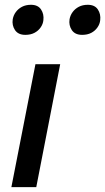

<svg xmlns="http://www.w3.org/2000/svg" viewBox="-20 -766 431 786"><path d="M26.6 0 125.1 -503.2H226.4L128.5 0ZM83.7 -623.3Q54.5 -623.3 41.4 -642.8Q28.4 -662.2 32.1 -687Q35 -703.4 44.8 -716.7Q54.6 -730.1 70.3 -738.3Q86 -746.4 106.7 -746.4Q135.2 -746.4 147.9 -727.4Q160.6 -708.3 157.6 -683.5Q156.2 -667.9 146.4 -653.8Q136.6 -639.6 120.9 -631.5Q105.2 -623.3 83.7 -623.3ZM316.3 -623.3Q287 -623.3 274 -642.8Q261 -662.2 264.7 -687Q267.6 -703.4 277.4 -716.7Q287.2 -730.1 302.9 -738.3Q318.6 -746.4 339.3 -746.4Q367.8 -746.4 380.5 -727.4Q393.2 -708.3 390.2 -683.5Q388.8 -667.9 379 -653.8Q369.2 -639.6 353.6 -631.5Q338 -623.3 316.3 -623.3Z"/></svg>

Font: REM Medium
Style: Italic
Weight: 500
Italic angle: -11°
Designer: Octavio Pardo
Foundry: Ashler Design
Version: Version 1.005;gftools[0.9.28]